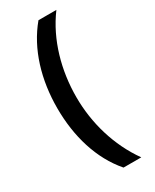

<svg xmlns="http://www.w3.org/2000/svg" viewBox="-222 -755 793 984"><g transform="rotate(-30 174.5 -263.0)"><path d="M196 173H301C211 47 167 -108 167 -260C167 -417 210 -575 302 -699H196C100 -584 54 -427 54 -260C54 -94 99 61 196 173Z"/></g></svg>

Font: Noto Sans Syriac SemiBold
Style: Regular
Weight: 600
Designer: Patrick Giasson and the Monotype Design Team
Foundry: Monotype Imaging Inc.
Version: Version 3.000